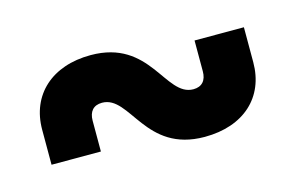

<svg xmlns="http://www.w3.org/2000/svg" viewBox="-47 -578 695 451"><g transform="rotate(-15 300.0 -352.5)"><path d="M160 -255V-330C160 -352 171 -365 192 -365C260 -365 260 -225 405 -225C500 -225 560 -280 560 -365V-450H440V-375C440 -353 429 -340 408 -340C340 -340 340 -480 195 -480C101 -480 40 -425 40 -340V-255Z"/></g></svg>

Font: Tekne LDO ExtraBold
Style: Regular
Weight: 800
Monospace: yes
Designer: Alessio Laiso, Mario Rullo, Paolo Rosset
Foundry: Alessio Laiso
Version: Version 1.000;hotconv 1.0.109;makeotfexe 2.5.65596